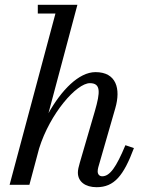

<svg xmlns="http://www.w3.org/2000/svg" viewBox="-20 -770 603 800"><path d="M375.5 -308 312.5 -92C307.5 -75.5 304.5 -61.5 304.5 -51C304.5 -13 335.5 10 382.5 10C456 10 495 -38 538 -153L502.5 -165C464.5 -74 438 -35.5 406 -35.5C393.5 -35.5 387 -44.5 387 -56C387 -61 388 -68 389.5 -73L460.5 -319.5C484 -400.5 464.5 -469.5 378 -469.5C308 -469.5 235.5 -393.5 182 -298.5L302.5 -750H137.5V-713.5H211L20 0H102.5L143 -151.5C188.5 -297.5 299 -423.5 354.5 -423.5C400.5 -423.5 398 -386 375.5 -308Z"/></svg>

Font: Bodoni* 06pt
Style: Italic
Weight: 400
Italic angle: -13°
Version: Version 2.3